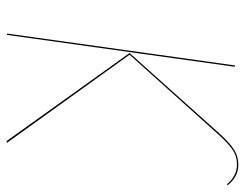

<svg xmlns="http://www.w3.org/2000/svg" viewBox="-99 -631 730 572"><g transform="rotate(90 266.0 -345.0)"><path d="M138 -366 377 -633Q407 -666 427 -678Q447 -690 471 -690Q507 -690 532 -658L529 -656Q504 -686 470 -686Q447 -686 428.5 -674.5Q410 -663 380 -630L143 -366L406 0H400ZM175 -680H179L84 -1H80Z"/></g></svg>

Font: Fira Sans Condensed Four
Style: Italic
Weight: 100
Width: 3
Italic angle: -8°
Designer: bBox Type GmbH & Carrois Corporate GbR & Edenspiekermann AG
Foundry: bBox Type GmbH & Carrois Corporate GbR & Edenspiekermann AG
Version: Version 4.301